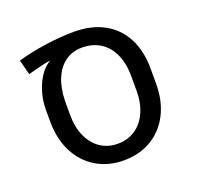

<svg xmlns="http://www.w3.org/2000/svg" viewBox="-109 -703 854 830"><g transform="rotate(-20 318.5 -287.5)"><path d="M83 -253.4V-312Q83 -349.6 93.5 -386.7Q104 -423.8 122.6 -453.4Q141.1 -482.9 164.6 -498.5Q168.5 -501.5 171.4 -502.4L170.9 -503.9Q145 -501 67.9 -480L50.3 -548.3Q107.4 -565.4 179.2 -575.7Q251 -585.9 311.5 -585.9Q391.6 -585.9 449.5 -554.4Q507.3 -522.9 538.3 -463.6Q569.3 -404.3 569.3 -322.3V-253.4Q569.3 -174.8 539.1 -115Q508.8 -55.2 453.6 -22.2Q398.4 10.7 326.2 10.7Q254.9 10.7 200 -22.2Q145 -55.2 114.3 -115Q83.5 -174.8 83 -253.4ZM479.5 -252.9V-321.3Q479.5 -378.9 460.2 -421.6Q440.9 -464.4 405 -487.1Q369.1 -509.8 320.8 -509.8Q277.3 -509.8 244.4 -486.6Q211.4 -463.4 193.1 -419.7Q174.8 -376 173.8 -316.9V-252.9Q173.8 -197.3 192.9 -154.8Q211.9 -112.3 246.3 -89.1Q280.8 -65.9 326.2 -65.9Q371.6 -65.9 406.5 -89.1Q441.4 -112.3 460.4 -154.8Q479.5 -197.3 479.5 -252.9Z"/></g></svg>

Font: Heebo
Style: Regular
Weight: 400
Designer: Oded Ezer
Foundry: Meir Sadan
Version: Version 2.001; ttfautohint (v1.5.14-ce02) -l 8 -r 50 -G 200 